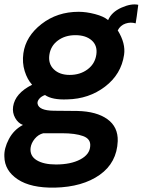

<svg xmlns="http://www.w3.org/2000/svg" viewBox="-56 -611 653 879"><path d="M195 248Q85 250 25 210Q-35 170 -36 106Q-38 69 -15.5 26Q7 -17 49 -39Q27 -47 13.5 -71Q0 -95 4 -123Q13 -184 91 -223Q69 -247 57 -285.5Q45 -324 51 -367Q62 -445 134 -501Q206 -557 304 -557Q339 -557 379 -546.5Q419 -536 439 -519Q455 -556 500 -576Q545 -596 577 -589Q569 -525 565 -504Q542 -511 518.5 -503Q495 -495 483 -472Q520 -412 512 -360Q499 -271 425 -214.5Q351 -158 252 -156Q183 -153 150 -176Q133 -170 123.5 -158.5Q114 -147 116 -136Q122 -105 190 -104L298 -103Q386 -101 435.5 -65.5Q485 -30 483 35Q479 134 400.5 189.5Q322 245 195 248ZM385 -361Q391 -402 364 -426Q337 -450 289 -450Q242 -450 209 -425.5Q176 -401 170 -360Q164 -319 190.5 -293.5Q217 -268 263 -268Q311 -268 345 -293.5Q379 -319 385 -361ZM357 58Q360 25 324.5 12Q289 -1 228 -1H142Q119 5 103 24.5Q87 44 84 66Q80 103 112 122.5Q144 142 200 142Q268 142 311.5 119Q355 96 357 58Z"/></svg>

Font: Oakes Grotesk
Style: Bold Italic
Weight: 600
Italic angle: -8°
Designer: Samuel Oakes
Foundry: Samuel Oakes
Version: Version 1.000;PS 001.000;hotconv 1.0.88;makeotf.lib2.5.64775